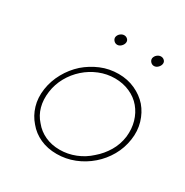

<svg xmlns="http://www.w3.org/2000/svg" viewBox="-129 -632 720 746"><g transform="rotate(30 231.0 -259.5)"><path d="M55 -188Q49 -147 59.5 -112Q70 -77 93 -51Q115 -24 148 -9Q181 6 222 6Q263 6 301 -9Q339 -24 370 -51Q400 -77 420 -112Q440 -147 446 -188Q452 -228 441.5 -264Q431 -300 408 -327Q385 -353 351 -368.5Q317 -384 277 -384Q235 -384 198 -368.5Q161 -353 131 -327Q101 -300 81 -264Q61 -228 55 -188ZM76 -188Q81 -224 98.5 -255.5Q116 -287 143 -311Q170 -335 203.5 -348.5Q237 -362 273 -362Q309 -362 339.5 -348.5Q370 -335 390 -311Q410 -287 419 -255.5Q428 -224 424 -188Q419 -151 400.5 -120Q382 -89 355 -66Q328 -41 294 -27.5Q260 -14 224 -14Q188 -14 158.5 -27.5Q129 -41 109 -66Q88 -89 79.5 -120Q71 -151 76 -188ZM358 -502Q357 -493 363.5 -486Q370 -479 379 -479Q388 -479 395.5 -486Q403 -493 405 -502Q407 -512 400.5 -518.5Q394 -525 385 -525Q376 -525 368 -518.5Q360 -512 358 -502ZM193 -502Q192 -493 198.5 -486Q205 -479 214 -479Q223 -479 230.5 -486Q238 -493 240 -502Q242 -512 235.5 -518.5Q229 -525 220 -525Q211 -525 203 -518.5Q195 -512 193 -502Z"/></g></svg>

Font: Josefin Slab ExtraLight
Style: Italic
Weight: 250
Italic angle: -12°
Designer: Santiago Orozco
Foundry: Typemade
Version: Version 2.100